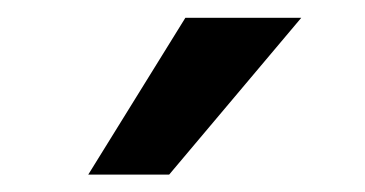

<svg xmlns="http://www.w3.org/2000/svg" viewBox="-20 -870 418 220"><path d="M81.1 -669.9 192.4 -849.6H325.2L173.8 -669.9Z"/></svg>

Font: Gothic A1 SemiBold
Style: Regular
Weight: 600
Version: Version 2.50